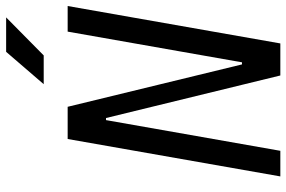

<svg xmlns="http://www.w3.org/2000/svg" viewBox="-174 -760 934 626"><g transform="rotate(-90 293.0 -447.0)"><path d="M359.9 0 221.2 -568.4H214.4L114.3 0H30.8L152.8 -693.4H257.8L396 -125H402.8L502.9 -693.4H586.4L464.4 0ZM331.5 -771.5 437 -894H549.3L425.3 -771.5Z"/></g></svg>

Font: Cascadia Code NF SemiLight
Style: Italic
Weight: 350
Italic angle: -10°
Monospace: yes
Designer: Aaron Bell
Foundry: Saja Typeworks
Version: Version 2404.023; ttfautohint (v1.8.4)